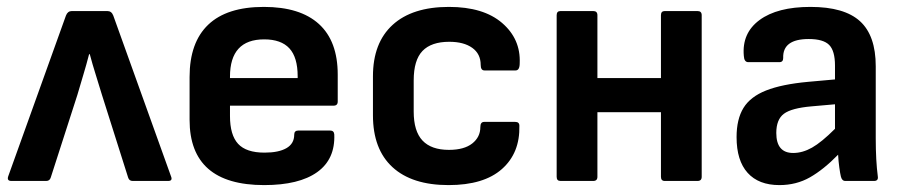

<svg xmlns="http://www.w3.org/2000/svg" viewBox="-20 -524 2619 556"><path d="M13 0Q-1 0 4 -14L171 -479Q176 -492 188 -492H291Q303 -492 308 -479L475 -14Q481 0 467 0H364Q354 0 351 -10L275 -250Q266 -280 257 -308.5Q248 -337 240 -367H238Q230 -336 221.5 -308Q213 -280 204 -249L127 -10Q124 0 114 0Z M745 12Q529 12 529 -177V-301Q529 -401 583 -452.5Q637 -504 744 -504Q849 -504 903.5 -454.5Q958 -405 958 -308V-230Q958 -218 946 -218H646V-188Q646 -133 669.5 -107.5Q693 -82 746 -82Q787 -82 809.5 -95Q832 -108 832 -134Q832 -146 844 -146H936Q947 -146 948 -135Q951 -63 898.5 -25.5Q846 12 745 12ZM646 -298H842V-303Q842 -358 818 -384Q794 -410 745 -410Q646 -410 646 -302Z M1279 12Q1173 12 1116.5 -40Q1060 -92 1060 -190V-303Q1060 -400 1117 -452Q1174 -504 1280 -504Q1380 -504 1434 -457.5Q1488 -411 1485 -341Q1485 -320 1473 -320H1383Q1372 -320 1372 -336Q1372 -368 1347.5 -385.5Q1323 -403 1281 -403Q1229 -403 1203.5 -376.5Q1178 -350 1178 -291V-201Q1178 -144 1203.5 -117Q1229 -90 1280 -90Q1324 -90 1347.5 -108.5Q1371 -127 1371 -156Q1371 -171 1382 -171H1472Q1484 -171 1484 -160Q1486 -81 1433.5 -34.5Q1381 12 1279 12Z M1603 0Q1592 0 1592 -12V-480Q1592 -492 1603 -492H1698Q1710 -492 1710 -480V-298H1894V-480Q1894 -492 1905 -492H2000Q2012 -492 2012 -480V-12Q2012 0 2000 0H1905Q1894 0 1894 -12V-199H1710V-12Q1710 0 1698 0Z M2237 12Q2177 12 2145 -23.5Q2113 -59 2113 -127Q2113 -179 2133 -211.5Q2153 -244 2198.5 -262Q2244 -280 2320 -287L2398 -294V-334Q2398 -377 2381 -394Q2364 -411 2322 -411Q2246 -411 2248 -356Q2248 -344 2237 -344H2147Q2135 -344 2134 -362Q2128 -428 2179.5 -466Q2231 -504 2327 -504Q2425 -504 2470.5 -462.5Q2516 -421 2516 -332V-124Q2516 -91 2517.5 -63.5Q2519 -36 2522 -13Q2524 0 2511 0H2428Q2418 0 2415 -13Q2413 -21 2410.5 -39Q2408 -57 2407 -76Q2365 -33 2325.5 -10.5Q2286 12 2237 12ZM2228 -139Q2228 -81 2277 -81Q2304 -81 2331.5 -96.5Q2359 -112 2398 -151V-222L2330 -216Q2272 -211 2250 -194.5Q2228 -178 2228 -139Z"/></svg>

Font: Sofia Sans
Style: Bold
Weight: 700
Designer: Botio Nikoltchev, Ani Petrova
Foundry: lettersoup
Version: Version 4.100; ttfautohint (v1.8.4.7-5d5b)